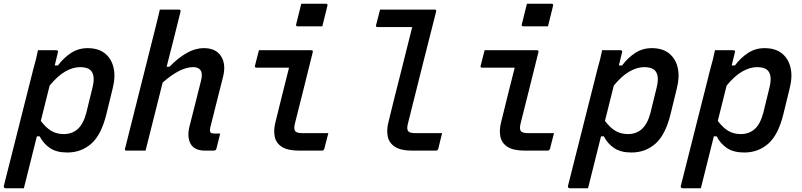

<svg xmlns="http://www.w3.org/2000/svg" viewBox="-47 -801 4267 1021"><path d="M155 -534H253Q258 -534 260.5 -530.5Q263 -527 261 -523Q253 -489 244 -453H261Q292 -494 331 -519.5Q370 -545 419 -545Q476 -545 511 -517Q546 -489 557 -440.5Q568 -392 552 -330L519 -195Q492 -84 438.5 -37Q385 10 311 10Q254 10 219 -13.5Q184 -37 164 -76H149Q132 -7 114.5 62Q97 131 80 200H-18Q-22 200 -25 196.5Q-28 193 -27 189Q12 34 51.5 -122Q91 -278 130 -433Q138 -460 144 -485Q150 -510 155 -534ZM379 -444Q341 -444 300.5 -421Q260 -398 217 -346Q205 -299 193.5 -252Q182 -205 170 -158Q199 -120 227.5 -104Q256 -88 292 -88Q336 -88 366 -114.5Q396 -141 412 -201L445 -336Q461 -401 435 -427Q418 -444 379 -444Z M1037 -545Q1101 -545 1128.5 -502Q1156 -459 1139 -392Q1122 -324 1105 -257.5Q1088 -191 1071 -122Q1067 -104 1073 -96Q1079 -91 1093 -91H1124Q1119 -71 1114 -51Q1109 -31 1104 -11Q1101 0 1090 0H1044Q987 0 967 -35.5Q947 -71 960 -126Q977 -191 991.5 -250.5Q1006 -310 1023 -376Q1031 -411 1019.5 -427.5Q1008 -444 980 -444Q911 -444 818 -362Q795 -272 772.5 -181Q750 -90 727 0H626Q614 0 618 -11Q658 -171 698.5 -331Q739 -491 779 -651Q787 -682 793 -707.5Q799 -733 803 -750H905Q915 -750 913 -739Q895 -666 876.5 -592.5Q858 -519 839 -446H854Q900 -493 945.5 -519Q991 -545 1037 -545Z M1330 -534H1608Q1619 -534 1616 -523Q1592 -428 1569 -334Q1546 -240 1521 -143Q1514 -113 1524 -102Q1529 -98 1537.5 -95.5Q1546 -93 1562 -93H1699Q1694 -73 1688.5 -52.5Q1683 -32 1678 -11Q1675 0 1664 0H1545Q1483 0 1452 -20Q1421 -40 1414 -74Q1407 -108 1417 -148Q1436 -224 1453.5 -296Q1471 -368 1490 -441H1317Q1306 -441 1309 -452Q1314 -472 1319.5 -493Q1325 -514 1330 -534ZM1555 -781H1686Q1697 -781 1694 -770L1667 -661H1536Q1525 -661 1528 -672Z M1974 -750H2264Q2275 -750 2272 -739Q2234 -590 2197 -442.5Q2160 -295 2122 -143Q2114 -113 2125 -102Q2134 -93 2162 -93H2304Q2299 -73 2294 -52.5Q2289 -32 2284 -11Q2281 0 2270 0H2145Q2084 0 2053 -20.5Q2022 -41 2015 -75Q2008 -109 2018 -149Q2050 -281 2082 -405.5Q2114 -530 2145 -657H1961Q1950 -657 1953 -668Q1958 -688 1963.5 -709Q1969 -730 1974 -750Z M2530 -534H2808Q2819 -534 2816 -523Q2792 -428 2769 -334Q2746 -240 2721 -143Q2714 -113 2724 -102Q2729 -98 2737.5 -95.5Q2746 -93 2762 -93H2899Q2894 -73 2888.5 -52.5Q2883 -32 2878 -11Q2875 0 2864 0H2745Q2683 0 2652 -20Q2621 -40 2614 -74Q2607 -108 2617 -148Q2636 -224 2653.5 -296Q2671 -368 2690 -441H2517Q2506 -441 2509 -452Q2514 -472 2519.5 -493Q2525 -514 2530 -534ZM2755 -781H2886Q2897 -781 2894 -770L2867 -661H2736Q2725 -661 2728 -672Z M3155 -534H3253Q3258 -534 3260.5 -530.5Q3263 -527 3261 -523Q3253 -489 3244 -453H3261Q3292 -494 3331 -519.5Q3370 -545 3419 -545Q3476 -545 3511 -517Q3546 -489 3557 -440.5Q3568 -392 3552 -330L3519 -195Q3492 -84 3438.5 -37Q3385 10 3311 10Q3254 10 3219 -13.5Q3184 -37 3164 -76H3149Q3132 -7 3114.5 62Q3097 131 3080 200H2982Q2978 200 2975 196.5Q2972 193 2973 189Q3012 34 3051.5 -122Q3091 -278 3130 -433Q3138 -460 3144 -485Q3150 -510 3155 -534ZM3379 -444Q3341 -444 3300.5 -421Q3260 -398 3217 -346Q3205 -299 3193.5 -252Q3182 -205 3170 -158Q3199 -120 3227.5 -104Q3256 -88 3292 -88Q3336 -88 3366 -114.5Q3396 -141 3412 -201L3445 -336Q3461 -401 3435 -427Q3418 -444 3379 -444Z M3755 -534H3853Q3858 -534 3860.5 -530.5Q3863 -527 3861 -523Q3853 -489 3844 -453H3861Q3892 -494 3931 -519.5Q3970 -545 4019 -545Q4076 -545 4111 -517Q4146 -489 4157 -440.5Q4168 -392 4152 -330L4119 -195Q4092 -84 4038.5 -37Q3985 10 3911 10Q3854 10 3819 -13.5Q3784 -37 3764 -76H3749Q3732 -7 3714.5 62Q3697 131 3680 200H3582Q3578 200 3575 196.5Q3572 193 3573 189Q3612 34 3651.5 -122Q3691 -278 3730 -433Q3738 -460 3744 -485Q3750 -510 3755 -534ZM3979 -444Q3941 -444 3900.5 -421Q3860 -398 3817 -346Q3805 -299 3793.5 -252Q3782 -205 3770 -158Q3799 -120 3827.5 -104Q3856 -88 3892 -88Q3936 -88 3966 -114.5Q3996 -141 4012 -201L4045 -336Q4061 -401 4035 -427Q4018 -444 3979 -444Z"/></svg>

Font: Recursive Mn Lnr St Med
Style: Italic
Weight: 500
Italic angle: -15°
Monospace: yes
Version: Version 1.079;hotconv 1.0.112;makeotfexe 2.5.65598; ttfautoh